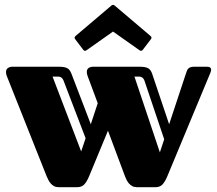

<svg xmlns="http://www.w3.org/2000/svg" viewBox="-20 -777 901 797"><path d="M682.1 -261.2 752 -472.2Q753.9 -478 755.9 -483.2Q757.8 -488.3 761.2 -491.9Q764.6 -495.6 770.5 -497.8Q776.4 -500 786.1 -500H838.9Q848.6 -500 852.5 -496.6Q856.4 -493.2 856.4 -487.8Q856.4 -482.4 853 -474.1L674.8 -45.9Q665.5 -23.4 654.8 -11.7Q644 0 626 0H547.9Q537.1 0 529.1 -4.4Q521 -8.8 515.1 -15.6Q509.3 -22.5 505.4 -30.3Q501.5 -38.1 499 -44.9L428.2 -234.4L350.1 -45.9Q340.8 -23.4 330.1 -11.7Q319.3 0 300.8 0H223.1Q211.9 0 204.1 -4.4Q196.3 -8.8 190.4 -15.6Q184.6 -22.5 180.7 -30.3Q176.8 -38.1 173.8 -44.9L8.8 -460Q4.9 -469.2 4.9 -477.1Q4.9 -489.7 13.2 -494.9Q21.5 -500 30.8 -500H224.1Q236.3 -500 244.9 -498.5Q253.4 -497.1 259.5 -493.7Q265.6 -490.2 269.5 -484.6Q273.4 -479 276.9 -470.2L356.9 -261.2L385.7 -348.6L344.2 -460Q340.3 -470.7 340.3 -477.5Q340.3 -490.2 348.4 -495.1Q356.4 -500 366.2 -500H559.1Q583.5 -500 594.7 -493.9Q606 -487.8 611.8 -470.2ZM243.2 -443.8Q236.8 -459 221.7 -459H198.2L316.9 -148.4L335.4 -203.1ZM579.1 -443.8Q572.8 -459 557.6 -459H538.1L643.6 -144.5L661.6 -198.7ZM449.2 -646 339.8 -568.8Q337.9 -567.9 336.4 -566.9Q335 -565.9 333.5 -565.9Q328.6 -565.9 325.2 -570.8L292.5 -613.8Q289.6 -617.2 289.6 -620.6Q289.6 -624 293.9 -627.9L442.4 -753.9Q443.8 -754.9 445.3 -755.9Q446.8 -756.8 449.2 -756.8Q451.7 -756.8 453.1 -755.9Q454.6 -754.9 456.1 -753.9L604.5 -627.9Q608.9 -624 608.9 -620.6Q608.9 -617.2 606 -613.8L573.2 -570.8Q569.3 -565.9 564.9 -565.9Q563.5 -565.9 562 -566.9Q560.5 -567.9 558.6 -568.8Z"/></svg>

Font: Fascinate Inline
Style: Regular
Weight: 900
Designer: Astigmatic (AOETI)
Foundry: Astigmatic (AOETI)
Version: Version 1.000